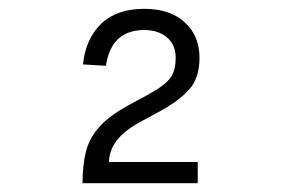

<svg xmlns="http://www.w3.org/2000/svg" viewBox="-20 -738 640 435"><path d="M167 -323Q167 -365 175 -395.5Q183 -426 205.5 -451Q228 -476 272 -500L318 -525Q354 -545 366 -561.5Q378 -578 378 -607Q378 -637 358 -653.5Q338 -670 307 -670Q232 -670 220 -589L168 -592Q174 -650 209 -684Q244 -718 307 -718Q365 -718 398.5 -687.5Q432 -657 432 -607Q432 -561 408 -534.5Q384 -508 337 -483L300 -463Q261 -442 244 -419Q227 -396 227 -371H428V-323Z"/></svg>

Font: Geist Mono Light
Style: Regular
Weight: 300
Monospace: yes
Designer: Basement.studio, Andrés Briganti, Mateo Zaragoza
Foundry: Basement.studio, Vercel, Andrés Briganti, Guido Ferreyra, Mateo Zaragoza
Version: Version 1.500; ttfautohint (v1.8.4.7-5d5b)